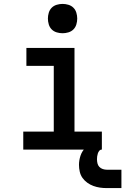

<svg xmlns="http://www.w3.org/2000/svg" viewBox="-20 -765 641 982"><path d="M99 0V-92H255V-428H115V-520H361V-92H501V0ZM300 -595Q285 -595 270 -599.5Q255 -604 244.5 -614.5Q234 -625 229.5 -640Q225 -655 225 -670Q225 -685 229.5 -700Q234 -715 244.5 -725.5Q255 -736 270 -740.5Q285 -745 300 -745Q315 -745 330 -740.5Q345 -736 355.5 -725.5Q366 -715 370.5 -700Q375 -685 375 -670Q375 -655 370.5 -640Q366 -625 355.5 -614.5Q345 -604 330 -599.5Q315 -595 300 -595ZM601 197H526Q508 197 491 194.5Q474 192 457.5 186Q441 180 426.5 169.5Q412 159 402 145Q392 131 388 113.5Q384 96 384 78Q384 55 391.5 32Q399 9 415.5 -7.5Q432 -24 455 -30.5Q478 -37 501 -37V0Q493 0 488 6Q483 12 480.5 19.5Q478 27 477 34.5Q476 42 476 49Q476 60 478.5 70.5Q481 81 488 88.5Q495 96 505.5 99.5Q516 103 526 103H601Z"/></svg>

Font: Iosevka Custom SmBdEx
Style: Regular
Weight: 600
Width: 7
Monospace: yes
Designer: Belleve Invis
Foundry: Belleve Invis
Version: Version 11.2.4; ttfautohint (v1.8.4)